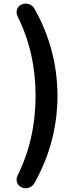

<svg xmlns="http://www.w3.org/2000/svg" viewBox="-20 -836 418 1046"><path d="M168 161.1Q157.2 179.7 137.7 186.5Q128.9 189.5 120.1 189.5Q108.4 189.5 97.7 184.6Q79.1 176.8 73.2 158.2Q70.3 150.4 70.3 142.6Q70.3 131.8 75.2 121.1Q173.8 -76.2 173.8 -314.5Q173.8 -550.8 75.2 -748Q70.3 -758.8 70.3 -769.5Q70.3 -777.3 73.2 -785.2Q79.1 -803.7 97.7 -811.5Q108.4 -816.4 120.1 -816.4Q128.9 -816.4 137.7 -813.5Q158.2 -806.6 168 -788.1Q293 -565.4 293 -314Q293 -62.5 168 161.1Z"/></svg>

Font: Gen Jyuu Gothic Bold
Style: Bold
Weight: 700
Designer: [Source Han Sans]
Ryoko NISHIZUKA  (kana & ideographs); Paul D. Hunt (Latin, Greek & Cyrillic); Wenlong ZHANG  (bopomofo
Version: Version 1.002.20150607